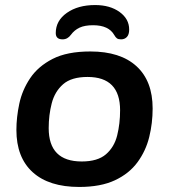

<svg xmlns="http://www.w3.org/2000/svg" viewBox="-20 -734 670 761"><path d="M294 7Q174 7 109.5 -51.5Q45 -110 45 -219Q45 -269 56.5 -323Q68 -377 99.5 -424Q131 -471 188.5 -500.5Q246 -530 338 -530Q457 -530 521 -471.5Q585 -413 585 -304Q585 -246 571.5 -191Q558 -136 525 -91Q492 -46 435.5 -19.5Q379 7 294 7ZM304 -94Q367 -94 400 -122.5Q433 -151 444.5 -197.5Q456 -244 456 -297Q456 -429 327 -429Q263 -429 230 -400Q197 -371 185 -324.5Q173 -278 173 -226Q173 -94 304 -94ZM357 -714Q416 -714 454 -686.5Q492 -659 492 -617Q492 -597 483 -587.5Q474 -578 460 -578Q449 -578 443.5 -582Q438 -586 433 -595Q411 -634 349 -634Q316 -634 295.5 -624.5Q275 -615 261 -596Q248 -578 228 -578Q201 -578 201 -603Q201 -652 245 -683Q289 -714 357 -714Z"/></svg>

Font: Asap Semi Expanded Semi Expanded SemiBold
Style: Italic
Weight: 600
Width: 6
Italic angle: -6°
Designer: Pablo Cosgaya
Foundry: Omnibus-Type
Version: Version 3.001; ttfautohint (v1.8.4.7-5d5b)